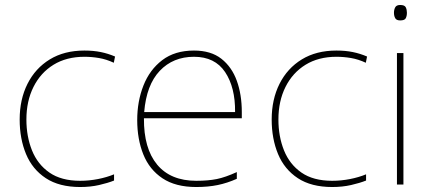

<svg xmlns="http://www.w3.org/2000/svg" viewBox="-20 -741 1731 771"><path d="M302 10Q218 10 164 -25.5Q110 -61 84.5 -122.5Q59 -184 59 -261Q59 -342 90.5 -404.5Q122 -467 180 -502.5Q238 -538 319 -538Q355 -538 384.5 -532Q414 -526 442 -514L437 -489Q407 -503 377.5 -508Q348 -513 319 -513Q247 -513 195 -481Q143 -449 114.5 -392Q86 -335 86 -261Q86 -193 108.5 -137Q131 -81 178.5 -48Q226 -15 302 -15Q338 -15 373.5 -22Q409 -29 438 -41V-16Q413 -6 378 2Q343 10 302 10Z M759 -538Q827 -538 869 -505Q911 -472 931 -416.5Q951 -361 951 -291V-266H558Q557 -145 611 -80Q665 -15 768 -15Q816 -15 850.5 -22Q885 -29 931 -50V-23Q893 -6 854.5 2Q816 10 768 10Q685 10 632.5 -25Q580 -60 555.5 -121Q531 -182 531 -259Q531 -334 556 -397.5Q581 -461 631.5 -499.5Q682 -538 759 -538ZM759 -513Q675 -513 621.5 -456.5Q568 -400 559 -291H924Q925 -390 884 -451.5Q843 -513 759 -513Z M1314 10Q1230 10 1176 -25.5Q1122 -61 1096.5 -122.5Q1071 -184 1071 -261Q1071 -342 1102.5 -404.5Q1134 -467 1192 -502.5Q1250 -538 1331 -538Q1367 -538 1396.5 -532Q1426 -526 1454 -514L1449 -489Q1419 -503 1389.5 -508Q1360 -513 1331 -513Q1259 -513 1207 -481Q1155 -449 1126.5 -392Q1098 -335 1098 -261Q1098 -193 1120.5 -137Q1143 -81 1190.5 -48Q1238 -15 1314 -15Q1350 -15 1385.5 -22Q1421 -29 1450 -41V-16Q1425 -6 1390 2Q1355 10 1314 10Z M1587 -721Q1605 -721 1609.5 -711.5Q1614 -702 1614 -690Q1614 -677 1609.5 -668Q1605 -659 1587 -659Q1572 -659 1567 -668Q1562 -677 1562 -690Q1562 -702 1567 -711.5Q1572 -721 1587 -721ZM1600 -528V0H1574V-528Z"/></svg>

Font: Noto Sans Bengali Thin
Style: Regular
Weight: 100
Designer: Jelle Bosma - Monotype Design Team
Foundry: Monotype Imaging Inc.
Version: Version 2.003; ttfautohint (v1.8.4.7-5d5b)